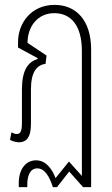

<svg xmlns="http://www.w3.org/2000/svg" viewBox="-20 -576 458 788"><path d="M57 192H92V182C92 144 104 115 133 115C164 115 183 149 197 192H214L264 128L321 192H354V-373C354 -494 291 -556 204 -556C108 -556 54 -481 54 -403V-381L135 -337L134 -334C95 -321 70 -289 70 -208V-71C70 -40 65 -26 49 -26C41 -26 34 -29 27 -33L21 -2C32 4 46 8 58 8C86 8 107 -10 107 -66V-209C107 -281 131 -309 167 -314L171 -348L93 -400C93 -468 135 -522 203 -522C270 -522 316 -473 316 -367V146L263 87L208 155C193 116 168 82 128 82C86 82 57 118 57 176Z"/></svg>

Font: Noto Sans Thai ExtCond ExtLt
Style: Regular
Weight: 200
Width: 2
Designer: Monotype Design Team
Foundry: Monotype Imaging Inc.
Version: Version 2.002